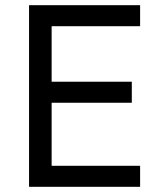

<svg xmlns="http://www.w3.org/2000/svg" viewBox="-20 -720 620 740"><path d="M92 -700H520V-619H179V-405H488V-324H179V-81H520V0H92Z"/></svg>

Font: NT Somic
Style: Regular
Weight: 400
Designer: Ravid Balaliev — lead type designer, mastering
Michael Voronin — secret advisor, marketing
Ivan Kovalenko — best boy
Foundry: NT Type
Version: Version 0.7